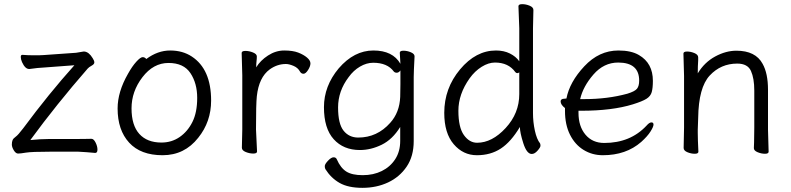

<svg xmlns="http://www.w3.org/2000/svg" viewBox="-20 -729 3808 924"><path d="M438 7Q397 3 357 1H222Q132 1 105 5.5Q78 10 67 10Q56 10 46.5 -5.5Q37 -21 37 -33.5Q37 -46 40.5 -54.5Q44 -63 55.5 -71Q67 -79 92 -112Q215 -278 338 -415L191 -404Q164 -403 122 -397H120Q101 -397 86 -430Q80 -444 80 -454.5Q80 -465 87 -465H89Q115 -463 136 -463H168Q180 -463 190 -464L346 -475L382 -481H386Q408 -479 426 -449Q434 -437 434 -428.5Q434 -420 421 -413Q408 -406 402 -399Q252 -227 126 -55Q176 -60 214 -60H291Q403 -60 419 -61H420Q431 -61 440 -43Q449 -25 449 -9Q449 7 438 7Z M934 -66Q868 18 762.5 18Q657 18 601.5 -42.5Q546 -103 546 -207Q546 -287 596 -374Q616 -410 636 -432Q656 -454 666.5 -454Q677 -454 684 -445Q739 -486 799 -486Q859 -486 903 -457Q996 -396 996 -245Q996 -143 934 -66ZM757 -43Q806 -43 844.5 -69.5Q883 -96 906 -142Q929 -188 929 -258Q929 -328 896.5 -377Q864 -426 791 -426Q718 -426 665.5 -357.5Q613 -289 613 -207.5Q613 -126 650.5 -84.5Q688 -43 757 -43Z M1217 0Q1217 10 1199 10Q1181 10 1162.5 2.5Q1144 -5 1144 -18L1146 -106V-367L1143 -474Q1143 -484 1161 -484Q1179 -484 1197.5 -476.5Q1216 -469 1216 -457.5Q1216 -446 1214.5 -434Q1213 -422 1213 -405Q1233 -438 1270 -462Q1307 -486 1348 -486Q1389 -486 1415 -476Q1441 -466 1457.5 -452Q1474 -438 1474 -424Q1474 -410 1462.5 -392Q1451 -374 1440.5 -374Q1430 -374 1424 -384Q1414 -403 1392.5 -412Q1371 -421 1356 -421Q1314 -421 1278 -395Q1226 -357 1216 -266Q1212 -230 1212 -106Z M1546 85Q1543 80 1543 70.5Q1543 61 1558.5 44.5Q1574 28 1585.5 28Q1597 28 1601 38Q1619 79 1646.5 96.5Q1674 114 1725.5 114Q1777 114 1817.5 94Q1858 74 1882 37Q1906 0 1906 -51V-118Q1869 -58 1817 -32.5Q1765 -7 1712 -7Q1633 -7 1586 -59Q1539 -111 1539 -213Q1539 -315 1610 -400Q1684 -486 1777 -486Q1870 -486 1907 -422L1904 -475Q1904 -485 1921.5 -485Q1939 -485 1957 -477.5Q1975 -470 1975 -458V-457Q1971 -381 1971 -358V-50Q1971 23 1937 73Q1903 123 1847.5 149Q1792 175 1724 175Q1656 175 1614.5 151.5Q1573 128 1546 85ZM1704 -67Q1795 -67 1858 -138Q1903 -188 1906 -263Q1907 -290 1907 -324V-390Q1899 -379 1889.5 -379Q1880 -379 1875 -385Q1844 -427 1776 -427Q1744 -427 1712.5 -408.5Q1681 -390 1658 -358Q1607 -291 1607 -212Q1607 -133 1633.5 -100Q1660 -67 1704 -67Z M2539 12Q2515 12 2498.5 -39.5Q2482 -91 2482 -118Q2439 -46 2390 -14Q2341 18 2275 18Q2209 18 2163.5 -35Q2118 -88 2118 -186Q2118 -304 2194 -395Q2270 -486 2367 -486Q2405 -486 2434 -471.5Q2463 -457 2479 -434V-593L2475 -699Q2475 -709 2493 -709Q2511 -709 2529 -701.5Q2547 -694 2547 -681L2545 -592V-185Q2545 -142 2554 -100.5Q2563 -59 2579 -39Q2581 -35 2581 -27.5Q2581 -20 2567 -4Q2553 12 2539 12ZM2276 -42Q2348 -42 2413.5 -113Q2479 -184 2479 -276V-381Q2475 -377 2469.5 -377Q2464 -377 2460 -382Q2427 -428 2362 -428Q2331 -428 2298 -407.5Q2265 -387 2240 -352Q2186 -276 2186 -196Q2186 -116 2212.5 -79Q2239 -42 2276 -42Z M2881 18Q2830 18 2788.5 -7.5Q2747 -33 2723 -81Q2699 -129 2699 -195V-209Q2678 -225 2678 -241Q2678 -254 2697 -254L2706 -255Q2721 -334 2792 -410Q2863 -486 2956 -486Q3018 -486 3055 -464Q3122 -425 3122 -340Q3122 -306 3116.5 -286Q3111 -266 3091 -253.5Q3071 -241 3026 -227Q2926 -196 2777 -196H2764V-186Q2764 -121 2797.5 -81Q2831 -41 2888 -41Q3014 -41 3092 -125Q3105 -140 3115 -140Q3125 -140 3125 -129.5Q3125 -119 3110.5 -96Q3096 -73 3066 -46Q2993 18 2881 18ZM2772 -252H2792Q2904 -252 2999 -278Q3035 -289 3045.5 -302Q3056 -315 3056 -341Q3056 -428 2955 -428Q2886 -428 2836 -370.5Q2786 -313 2772 -252Z M3341 1Q3341 11 3323.5 11Q3306 11 3288 3.5Q3270 -4 3270 -17L3272 -115V-364L3269 -471Q3269 -481 3286.5 -481Q3304 -481 3322 -473.5Q3340 -466 3340 -453V-439Q3338 -411 3338 -376Q3370 -429 3421.5 -457Q3473 -485 3524 -485Q3616 -485 3650 -422Q3676 -376 3676 -297V-105L3679 1Q3679 11 3661.5 11Q3644 11 3626 3.5Q3608 -4 3608 -16V-17Q3609 -25 3609 -44L3610 -115V-293Q3610 -352 3594 -387.5Q3578 -423 3528 -423Q3449 -423 3395.5 -365.5Q3342 -308 3340 -162Q3339 -129 3338 -105V-89Q3338 -59 3341 1Z"/></svg>

Font: LXGW WenKai TC
Style: Regular
Weight: 400
Designer: LXGW / Fontworks Inc.
Foundry: LXGW / Fontworks Inc.
Version: Version 1.330